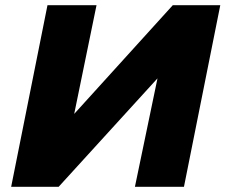

<svg xmlns="http://www.w3.org/2000/svg" viewBox="-20 -720 869 740"><path d="M163 -700H352L266 -281L646 -700H829L689 0H500L587 -418L206 0H23Z"/></svg>

Font: Argentum Sans
Style: Bold Italic
Weight: 700
Italic angle: -11°
Designer: Julieta Ulanovsky (font), Cristiano Sobral (main changes and remaster)
Foundry: Julieta Ulanovsky (font), Cristiano Sobral (main changes and remaster)
Version: Version 2.007;June 15, 2022;FontCreator 14.0.0.2814 64-bit; 